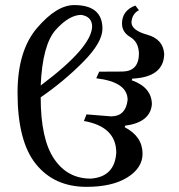

<svg xmlns="http://www.w3.org/2000/svg" viewBox="-20 -723 701 753"><path d="M319.3 9.8Q192.9 9.8 120.8 -79.6Q48.8 -168.9 48.8 -359.4Q48.8 -523.9 125.5 -613.5Q202.1 -703.1 271 -703.1Q381.8 -703.1 381.8 -610.4Q381.8 -556.6 306.2 -480.2Q230.5 -403.8 139.6 -341.3Q139.6 -177.7 192.1 -100.1Q244.6 -22.5 335.4 -22.5Q429.7 -28.8 436 -124Q436 -226.1 309.1 -248.5L319.3 -274.4L416 -266.6Q473.1 -267.1 480.5 -331.1Q480.5 -401.4 357.4 -416L369.1 -441.9L462.4 -442.4Q524.9 -444.8 524.9 -513.7Q523.4 -558.6 491 -577.6Q458.5 -596.7 458.5 -630.4Q458.5 -681.6 510.7 -701.2L524.9 -683.1Q497.6 -668.5 495.6 -635.7Q495.6 -604 557.9 -586.7Q620.1 -569.3 624 -511.2Q622.1 -420.4 499 -414.6L496.6 -408.2Q574.2 -380.9 575.7 -314.9Q570.3 -243.2 470.7 -230L469.2 -224.1Q539.1 -187.5 539.1 -120.1Q539.1 -64.5 479.7 -27.3Q420.4 9.8 319.3 9.8ZM139.6 -387.7Q341.3 -538.6 341.3 -620.6Q339.8 -658.2 298.8 -664.6Q251.5 -664.6 199 -606.4Q146.5 -548.3 139.6 -387.7Z"/></svg>

Font: Kelvinch
Style: Regular
Weight: 400
Designer: Paul James MIller
Foundry: High-Logic / Made with FontCreator
Version: Version 3.30 September 23, 2016